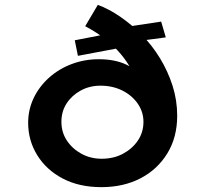

<svg xmlns="http://www.w3.org/2000/svg" viewBox="-20 -764 846 791"><path d="M398 7Q306 7 238.5 -28.5Q171 -64 133.5 -124.5Q96 -185 96 -258Q96 -312 118.5 -359.5Q141 -407 181.5 -443.5Q222 -480 275 -500Q328 -520 387 -520Q454 -520 501 -497.5Q548 -475 578 -436.5Q608 -398 618 -348L554 -351Q554 -388 543 -424Q532 -460 512.5 -492.5Q493 -525 466 -554.5Q439 -584 405 -609.5Q371 -635 331 -656L383 -744Q429 -727 475.5 -695Q522 -663 564.5 -620Q607 -577 639.5 -523.5Q672 -470 691 -410.5Q710 -351 710 -287Q710 -198 669 -131.5Q628 -65 558 -29Q488 7 398 7ZM399 -110Q448 -110 486.5 -130.5Q525 -151 548 -185Q571 -219 571 -262Q571 -303 547.5 -337Q524 -371 484 -391Q444 -411 394 -411Q349 -411 312.5 -391Q276 -371 254.5 -338Q233 -305 233 -262Q233 -219 255.5 -185Q278 -151 315.5 -130.5Q353 -110 399 -110ZM301 -534 288 -598 442 -628 498 -653 644 -675 663 -610 550 -595 508 -573Z"/></svg>

Font: Lexend Mega SemiBold
Style: Regular
Weight: 600
Designer: Bonnie Shaver-Troup, Thomas Jockin
Foundry: Lexend
Version: Version 1.007